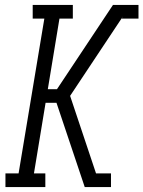

<svg xmlns="http://www.w3.org/2000/svg" viewBox="-20 -755 579 775"><path d="M2 0V-55H55L159 -680H112V-735H274V-680H220L173 -395H210L436 -735H494L490 -708L489 -707L477 -690L263 -368L371 -45L375 -33L376 -28L377 -27L372 0H322L208 -340H164L117 -55H163V0ZM471 -680 477 -690 489 -707 490 -709 494 -735H539V-680ZM372 0 377 -27 376 -28 375 -33 371 -45 367 -55H428V0Z"/></svg>

Font: Iosevka Slab Light Oblique
Style: Regular
Weight: 300
Italic angle: -9°
Monospace: yes
Designer: Belleve Invis
Foundry: Belleve Invis
Version: Version 11.1.1; ttfautohint (v1.8.3)